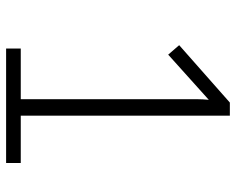

<svg xmlns="http://www.w3.org/2000/svg" viewBox="-92 -681 773 629"><g transform="rotate(90 294.5 -366.5)"><path d="M514 -48V0H139V-48H305V-627Q305 -644 307 -664L159 -531L128 -567L316 -733H359V-48Z"/></g></svg>

Font: SpoqaHanSansJP-Light
Style: Regular
Weight: 300
Designer: [Source Han Sans]
Ryoko NISHIZUKA  (kana & ideographs); Paul D. Hunt (Latin, Greek & Cyrillic); Wenlong ZHANG  (bopomofo
Foundry: Spoqa (http://bi.spoqa.com)
Version: Version 1.002.20150607